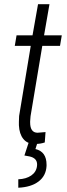

<svg xmlns="http://www.w3.org/2000/svg" viewBox="-20 -668 317 902"><path d="M121.6 -97.7Q121.6 -95.2 121.6 -92.8Q121.6 -44.9 156.2 -44.4L192.4 -47.4L193.8 -47.9V-45.9L190.4 0V1L189.5 1.5Q169.4 8.3 145.5 8.3Q144 8.3 142.6 8.3Q107.9 7.8 89.4 -15.6Q70.8 -38.6 68.8 -79.6Q68.4 -87.9 68.8 -95.7Q68.8 -109.9 69.8 -123L124.5 -452.6H50.8H49.3L49.8 -454.6L57.6 -501V-502H58.6H132.8L158.7 -648.4H212.4L187 -502H268.6H270V-500.5L262.2 -454.1L261.7 -452.6H260.7H178.7L123.5 -122.1ZM156.7 0 146.5 32.2Q198.7 44.4 198.7 106Q198.7 108.9 198.7 111.3Q196.3 158.2 160.9 184.8Q125.5 211.4 65.9 213.9V174.3Q103 172.9 126.7 156.5Q150.4 140.1 153.8 112.3Q154.3 108.4 154.3 104.5Q154.3 74.7 118.7 66.9L94.7 62.5L115.2 0Z"/></svg>

Font: MAUL Condensed Light Italic
Style: Light Italic
Weight: 300
Italic angle: -12°
Designer: MAUL
Version: Version 1.0; 2020; ttfautohint (v1.8.3)